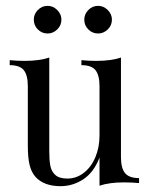

<svg xmlns="http://www.w3.org/2000/svg" viewBox="-20 -619 509 650"><path d="M389.5 -87.1Q389.5 -50 403.2 -33.1Q416.9 -16.1 450.8 -16.1V0.8Q425.8 -1.6 400.8 -1.6Q350 -1.6 316.9 9.7V-85.5Q297.6 -35.5 262.1 -12.1Q226.6 11.3 184.7 11.3Q129.8 11.3 100.8 -19.4Q86.3 -35.5 80.2 -60.5Q74.2 -85.5 74.2 -125V-327.4Q74.2 -364.5 60.5 -381.5Q46.8 -398.4 12.9 -398.4V-415.3Q37.9 -412.9 62.9 -412.9Q113.7 -412.9 146.8 -424.2V-107.3Q146.8 -76.6 150.4 -57.7Q154 -38.7 167.3 -26.6Q180.6 -14.5 208.1 -14.5Q238.7 -14.5 263.7 -33.9Q288.7 -53.2 302.8 -86.7Q316.9 -120.2 316.9 -160.5V-327.4Q316.9 -364.5 303.2 -381.5Q289.5 -398.4 255.6 -398.4V-415.3Q280.6 -412.9 305.6 -412.9Q356.5 -412.9 389.5 -424.2ZM187.9 -552.4Q187.9 -533.1 173.8 -519.4Q159.7 -505.6 141.1 -505.6Q121.8 -505.6 108.1 -519.4Q94.4 -533.1 94.4 -552.4Q94.4 -571 108.1 -585.1Q121.8 -599.2 141.1 -599.2Q159.7 -599.2 173.8 -585.1Q187.9 -571 187.9 -552.4ZM358.9 -552.4Q358.9 -533.1 344.8 -519.4Q330.6 -505.6 312.1 -505.6Q292.7 -505.6 279 -519.4Q265.3 -533.1 265.3 -552.4Q265.3 -571 279 -585.1Q292.7 -599.2 312.1 -599.2Q330.6 -599.2 344.8 -585.1Q358.9 -571 358.9 -552.4Z"/></svg>

Font: Playfair Display
Style: Regular
Weight: 400
Designer: Claus Eggers Sørensen
Foundry: Claus Eggers Sørensen
Version: Version 1.005; ttfautohint (v1.2) -l 10 -r 42 -G 200 -x 21 -